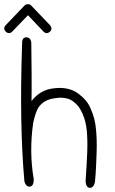

<svg xmlns="http://www.w3.org/2000/svg" viewBox="-29 -906 549 920"><path d="M130 -317Q110 -177 133 -46Q132 -13 114 -12Q96 -10 88 -36Q76 -169 73 -334.5Q70 -500 77 -698Q76 -729 100 -727Q122 -724 121 -694Q122 -619 122.5 -551Q123 -483 122 -422Q165 -477 231 -483Q297 -491 343 -460Q365 -444 381 -425.5Q397 -407 406 -384Q427 -337 431 -286Q436 -235 434 -177Q433 -149 431.5 -113Q430 -77 426 -34Q420 -6 402 -6Q384 -6 381 -36Q384 -80 386 -115.5Q388 -151 389 -178Q390 -205 389.5 -230.5Q389 -256 387 -278Q385 -301 380 -321.5Q375 -342 367 -360Q359 -379 348.5 -393.5Q338 -408 324 -418Q311 -429 294.5 -433.5Q278 -438 261 -438Q243 -437 228 -434.5Q213 -432 200 -427Q175 -417 158 -395Q142 -373 130 -317ZM-2 -785 89 -880Q95 -886 105 -886Q114 -886 120 -880L211 -785Q217 -778 217.5 -769.5Q218 -761 210 -754Q194 -740 179 -755L105 -833L30 -755Q24 -748 15 -747.5Q6 -747 -1 -754Q-16 -769 -2 -785Z"/></svg>

Font: Yomogi
Style: Regular
Weight: 400
Designer: satsuyako
Foundry: satsuyako
Version: Version 3.100